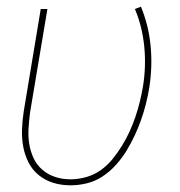

<svg xmlns="http://www.w3.org/2000/svg" viewBox="-20 -547 540 575"><path d="M191 8Q164 8 139.5 0.5Q115 -7 96 -22.5Q77 -38 65.5 -60.5Q54 -83 49.5 -108Q45 -133 46 -160Q47 -187 51 -213L102 -520H122L70 -210Q67 -186 65.5 -162.5Q64 -139 67.5 -116.5Q71 -94 80.5 -73.5Q90 -53 107 -38.5Q124 -24 145.5 -17Q167 -10 191 -10Q214 -10 237.5 -16.5Q261 -23 281 -37Q301 -51 316.5 -70Q332 -89 345 -110Q358 -131 368 -153Q378 -175 385.5 -197Q393 -219 398.5 -241.5Q404 -264 408 -287Q418 -348 412 -408Q406 -468 384 -520L402 -527Q425 -472 431 -410Q437 -348 427 -284Q423 -260 417 -236Q411 -212 402.5 -188Q394 -164 383 -140.5Q372 -117 358.5 -95Q345 -73 327 -53Q309 -33 287 -18.5Q265 -4 240 2Q215 8 191 8Z"/></svg>

Font: Iosevka Curly Thin
Style: Italic
Weight: 100
Italic angle: -9°
Monospace: yes
Designer: Belleve Invis
Foundry: Belleve Invis
Version: Version 22.1.2; ttfautohint (v1.8.4)